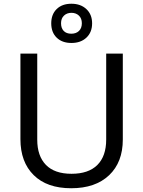

<svg xmlns="http://www.w3.org/2000/svg" viewBox="-20 -1002 771 1032"><path d="M640.1 -713.9V-252Q640.1 -129.9 566.4 -60.1Q492.7 9.8 362.5 9.8Q232.4 9.8 161.1 -60.8Q89.8 -131.3 89.8 -253.9V-713.9H180.2V-251Q180.2 -163.6 226.8 -115.7Q273.4 -67.9 364.5 -67.9Q455.6 -67.9 503.2 -115.2Q550.8 -162.6 550.8 -252V-713.9ZM404.5 -835.7Q419.9 -850.6 419.9 -877Q419.9 -903.3 404.1 -918.2Q388.2 -933.1 364 -933.1Q339.8 -933.1 324 -918.2Q308.1 -903.3 308.1 -877Q308.1 -850.6 322.5 -835.7Q336.9 -820.8 363 -820.8Q389.2 -820.8 404.5 -835.7ZM444.3 -953.1Q475.1 -924.3 475.1 -876.5Q475.1 -828.6 444.6 -799.8Q414.1 -771 364 -771Q314 -771 284.7 -799.6Q255.4 -828.1 255.4 -876.5Q255.4 -924.8 284.7 -953.4Q314 -981.9 363.8 -981.9Q413.6 -981.9 444.3 -953.1Z"/></svg>

Font: NotoSans
Style: Regular
Weight: 400
Designer: Monotype Design team
Foundry: Monotype Imaging Inc.
Version: Version 1.04